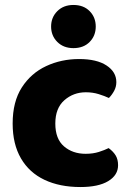

<svg xmlns="http://www.w3.org/2000/svg" viewBox="-20 -739 529 774"><path d="M326 -367Q276 -367 239.5 -335Q203 -303 203 -241Q203 -179 238 -149Q273 -119 325 -119Q355 -119 378.5 -126.5Q402 -134 418 -142Q437 -128 446.5 -112Q456 -96 456 -73Q456 -33 416.5 -9Q377 15 304 15Q221 15 159.5 -14Q98 -43 64.5 -100.5Q31 -158 31 -241Q31 -329 68 -386.5Q105 -444 166 -472.5Q227 -501 299 -501Q370 -501 409.5 -475Q449 -449 449 -408Q449 -389 440 -372.5Q431 -356 419 -344Q402 -352 378 -359.5Q354 -367 326 -367ZM366 -632Q366 -595 341.5 -570Q317 -545 276 -545Q236 -545 211 -570Q186 -595 186 -632Q186 -669 211 -694Q236 -719 276 -719Q317 -719 341.5 -694Q366 -669 366 -632Z"/></svg>

Font: Baloo Bhaijaan 2 ExtraBold
Style: Regular
Weight: 800
Designer: Sanskriti Dholi, Noopur Datye and Ek Type
Foundry: Ek Type
Version: Version 1.701